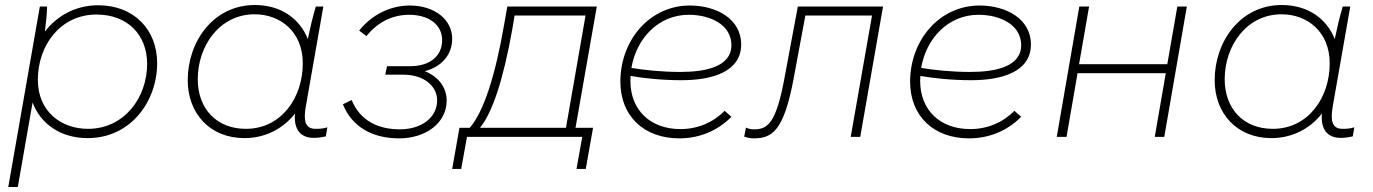

<svg xmlns="http://www.w3.org/2000/svg" viewBox="-20 -546 5476 766"><path d="M13 200H51L110 -137C142 -52 221 5 330 5C502 5 607 -142 607 -294C607 -428 514 -525 372 -525C284 -525 209 -485 159 -420C163 -449 167 -487 168 -520H139ZM331 -32C225 -32 131 -100 131 -228C131 -364 220 -488 365 -488C488 -488 567 -408 567 -291C567 -158 477 -32 331 -32Z M1231 4C1249 4 1262 2 1280 -2L1286 -38C1270 -33 1257 -32 1239 -32C1195 -32 1191 -68 1200 -121L1270 -520H1240C1227 -477 1217 -433 1208 -390C1176 -472 1100 -526 997 -526C830 -526 729 -379 729 -226C729 -93 818 5 955 5C1038 5 1109 -32 1157 -93C1151 -29 1180 4 1231 4ZM996 -489C1098 -489 1188 -420 1188 -293C1188 -157 1103 -32 961 -32C844 -32 769 -112 769 -230C769 -362 855 -489 996 -489Z M1572 6C1680 6 1762 -56 1762 -145C1762 -196 1731 -239 1675 -262C1743 -280 1784 -328 1784 -392C1784 -466 1716 -524 1615 -524C1536 -524 1462 -486 1413 -424L1442 -402C1485 -456 1544 -487 1612 -487C1694 -487 1744 -445 1744 -386C1744 -319 1690 -282 1619 -282H1524L1517 -248H1590C1673 -248 1724 -201 1724 -146C1724 -77 1662 -30 1575 -30C1491 -30 1417 -63 1383 -147L1348 -130C1385 -38 1468 6 1572 6Z M1784 128H1820L1843 0H2303L2280 128H2317L2346 -36H2276L2361 -520H2004L1992 -452C1956 -242 1909 -99 1854 -36H1813ZM1895 -36C1944 -97 1987 -223 2024 -430L2033 -484H2316L2238 -36Z M2690 6C2770 6 2843 -24 2898 -80L2871 -104C2826 -58 2764 -31 2695 -31C2575 -31 2495 -106 2495 -224L2496 -243C2548 -234 2619 -226 2699 -226C2816 -226 2937 -257 2937 -369C2937 -470 2839 -524 2732 -524C2573 -524 2455 -387 2455 -220C2455 -83 2549 6 2690 6ZM2499 -275C2519 -392 2606 -487 2728 -487C2816 -487 2898 -446 2898 -366C2898 -279 2794 -259 2694 -259C2617 -259 2548 -267 2499 -275Z M2987 6C3060 6 3107 -23 3146 -231L3193 -484H3459L3374 0H3412L3503 -520H3163L3110 -236C3077 -57 3044 -30 2989 -30C2977 -30 2966 -32 2956 -37L2949 -1C2960 3 2973 6 2987 6Z M3846 6C3926 6 3999 -24 4054 -80L4027 -104C3982 -58 3920 -31 3851 -31C3731 -31 3651 -106 3651 -224L3652 -243C3704 -234 3775 -226 3855 -226C3972 -226 4093 -257 4093 -369C4093 -470 3995 -524 3888 -524C3729 -524 3611 -387 3611 -220C3611 -83 3705 6 3846 6ZM3655 -275C3675 -392 3762 -487 3884 -487C3972 -487 4054 -446 4054 -366C4054 -279 3950 -259 3850 -259C3773 -259 3704 -267 3655 -275Z M4677 -520 4637 -290H4285L4325 -520H4286L4196 0H4235L4279 -254H4631L4587 0H4625L4715 -520Z M5328 4C5346 4 5359 2 5377 -2L5383 -38C5367 -33 5354 -32 5336 -32C5292 -32 5288 -68 5297 -121L5367 -520H5337C5324 -477 5314 -433 5305 -390C5273 -472 5197 -526 5094 -526C4927 -526 4826 -379 4826 -226C4826 -93 4915 5 5052 5C5135 5 5206 -32 5254 -93C5248 -29 5277 4 5328 4ZM5093 -489C5195 -489 5285 -420 5285 -293C5285 -157 5200 -32 5058 -32C4941 -32 4866 -112 4866 -230C4866 -362 4952 -489 5093 -489Z"/></svg>

Font: Fixel Display 20240404 ExLight
Style: Italic
Weight: 200
Italic angle: -10°
Designer: AlfaBravo + MacPaw
Foundry: Kyrylo Tkachov, Marchela Mozhyna, Serhii Makarenko, Maria Weinstein, Zakhar Kryvoshyya
Version: Version 1.211;Glyphs 3.2 (3225)